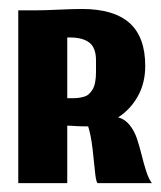

<svg xmlns="http://www.w3.org/2000/svg" viewBox="-20 -414 363 434"><path d="M132 -130Q134.7 -130 140.5 -129.7Q146.3 -129.3 151.7 -129Q157 -128.7 164.2 -128.5Q171.3 -128.3 177.7 -128.3Q178.7 -128.3 179.3 -128.3Q185.7 -108 189.2 -77.8Q192.7 -47.7 194.7 -26.2Q196.7 -4.7 200.3 0H323.3Q316.3 -9 310.5 -27Q304.7 -45 300.2 -63.5Q295.7 -82 289.7 -100.2Q283.7 -118.3 272.8 -131.7Q262 -145 247 -148.7Q274.7 -166.3 291.5 -196.3Q308.3 -226.3 308.3 -265Q308.3 -330.3 272.8 -362Q237.3 -393.7 165.3 -393.7Q144.7 -393.7 113 -392.2Q81.3 -390.7 65.3 -390.7H21.3V0H132ZM132 -192V-329.3H138.3Q166.7 -329.3 181.8 -317.8Q197 -306.3 197 -277.3V-251Q197 -237.7 195 -227.7Q193 -217.7 189 -211.3Q185 -205 180.5 -201Q176 -197 169.2 -195.2Q162.3 -193.3 156.7 -192.7Q151 -192 142.7 -192Z"/></svg>

Font: Jomhuria
Style: Regular
Weight: 400
Designer: Arabic design by Kourosh Beigpour, Latin design by Eben Sorkin, engineering by Lasse Fister and Khaled Hosney
Version: Version 1.0000